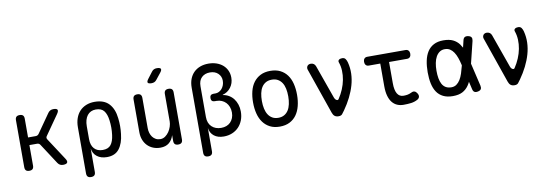

<svg xmlns="http://www.w3.org/2000/svg" viewBox="-66 -1270 5532 1934"><g transform="rotate(-10 2700.0 -302.5)"><path d="M137 10Q114 10 103 -1Q92 -12 92 -35V-515Q92 -538 103 -549Q114 -560 137 -560Q160 -560 171 -549Q182 -538 182 -515V-323H260Q270 -323 278 -327Q286 -331 292 -339L427 -532Q437 -546 450.5 -553Q464 -560 481 -560Q516 -560 523 -546.5Q530 -533 510 -504L370 -304Q364 -296 364 -287.5Q364 -279 369 -271L514 -49Q534 -20 525.5 -5Q517 10 482 10Q465 10 451.5 3Q438 -4 428 -19L292 -228Q287 -236 279 -240.5Q271 -245 261 -245H182V-35Q182 -12 171 -1Q160 10 137 10Z M739 180Q716 180 705 169Q694 158 694 135V-336Q694 -387 708.5 -428.5Q723 -470 750 -499Q777 -528 816 -544Q855 -560 903 -560Q1000 -560 1050 -505.5Q1100 -451 1110 -356Q1115 -316 1115 -275.5Q1115 -235 1110 -195Q1100 -100 1057.5 -45Q1015 10 932 10Q870 10 830.5 -20.5Q791 -51 784 -105V135Q784 158 773 169Q762 180 739 180ZM902 -68Q959 -68 985.5 -102Q1012 -136 1020 -200Q1025 -238 1025 -275.5Q1025 -313 1020 -350Q1012 -414 985.5 -448Q959 -482 902 -482Q874 -482 852 -471.5Q830 -461 815 -441.5Q800 -422 792 -394Q784 -366 784 -330V-200Q784 -137 815 -102.5Q846 -68 902 -68Z M1615 -234V-515Q1615 -538 1626 -549Q1637 -560 1660 -560Q1683 -560 1694 -549Q1705 -538 1705 -515V-35Q1705 -12 1694 -1Q1683 10 1660 10Q1637 10 1626 -1Q1615 -12 1615 -35V-94Q1601 -46 1567 -18Q1533 10 1478 10Q1438 10 1404.5 -3.5Q1371 -17 1346.5 -42Q1322 -67 1308.5 -102Q1295 -137 1295 -180V-515Q1295 -538 1306 -549Q1317 -560 1340 -560Q1363 -560 1374 -549Q1385 -538 1385 -515V-206Q1385 -180 1392 -156.5Q1399 -133 1412.5 -115Q1426 -97 1446 -86Q1466 -75 1493 -75Q1520 -75 1542.5 -91Q1565 -107 1581 -130.5Q1597 -154 1606 -182Q1615 -210 1615 -234ZM1555 -670Q1545 -657 1532 -651Q1519 -645 1503 -645Q1471 -645 1464.5 -657Q1458 -669 1478 -695L1526 -758Q1536 -772 1549 -778.5Q1562 -785 1579 -785Q1613 -785 1619.5 -772Q1626 -759 1605 -733Z M1937 180Q1914 180 1903 169Q1892 158 1892 135V-529Q1892 -580 1907 -619Q1922 -658 1949.5 -685Q1977 -712 2015 -726Q2053 -740 2099 -740Q2144 -740 2181.5 -727Q2219 -714 2246 -690.5Q2273 -667 2288 -634Q2303 -601 2303 -561Q2303 -504 2271 -461.5Q2239 -419 2188 -406V-403Q2221 -398 2249 -381.5Q2277 -365 2296.5 -339.5Q2316 -314 2327 -280.5Q2338 -247 2338 -209Q2338 -160 2322.5 -120Q2307 -80 2279 -51Q2251 -22 2212 -6Q2173 10 2126 10Q2066 10 2028 -19.5Q1990 -49 1982 -102V135Q1982 158 1971 169Q1960 180 1937 180ZM2098 -432H2119Q2137 -432 2154 -440.5Q2171 -449 2184 -464Q2197 -479 2205 -500Q2213 -521 2213 -546Q2213 -590 2182 -620Q2151 -650 2099 -650Q2047 -650 2014.5 -619Q1982 -588 1982 -529V-214Q1982 -151 2019 -115.5Q2056 -80 2116 -80Q2145 -80 2169 -89Q2193 -98 2210.5 -115.5Q2228 -133 2238 -158Q2248 -183 2248 -214Q2248 -246 2238 -272Q2228 -298 2210.5 -316.5Q2193 -335 2168.5 -345.5Q2144 -356 2115 -356H2098Q2079 -356 2069.5 -365.5Q2060 -375 2060 -394Q2060 -413 2069.5 -422.5Q2079 -432 2098 -432Z M2700 10Q2642 10 2600 -11.5Q2558 -33 2530 -71Q2502 -109 2488.5 -161.5Q2475 -214 2475 -276Q2475 -338 2488 -390Q2501 -442 2529 -479.5Q2557 -517 2599.5 -538.5Q2642 -560 2700 -560Q2759 -560 2801.5 -538.5Q2844 -517 2871.5 -479.5Q2899 -442 2912 -390Q2925 -338 2925 -276Q2925 -214 2911.5 -161.5Q2898 -109 2870.5 -71Q2843 -33 2800.5 -11.5Q2758 10 2700 10ZM2700 -80Q2735 -80 2760.5 -94.5Q2786 -109 2802.5 -134.5Q2819 -160 2827 -196.5Q2835 -233 2835 -276Q2835 -319 2827.5 -354.5Q2820 -390 2803.5 -415.5Q2787 -441 2761.5 -455.5Q2736 -470 2700 -470Q2664 -470 2638.5 -455.5Q2613 -441 2596.5 -415.5Q2580 -390 2572.5 -354Q2565 -318 2565 -275Q2565 -232 2573 -196Q2581 -160 2597.5 -134.5Q2614 -109 2639.5 -94.5Q2665 -80 2700 -80Z M3237 -38 3074 -508Q3071 -518 3072.5 -527Q3074 -536 3079 -543.5Q3084 -551 3093 -555.5Q3102 -560 3114 -560Q3132 -560 3145 -551Q3158 -542 3164 -525L3285 -185Q3293 -163 3307.5 -155.5Q3322 -148 3330 -161Q3358 -203 3377.5 -249.5Q3397 -296 3406 -343Q3415 -390 3413 -436.5Q3411 -483 3396 -525Q3393 -534 3395.5 -540.5Q3398 -547 3404 -551.5Q3410 -556 3418.5 -558Q3427 -560 3436 -560Q3459 -560 3470 -544Q3481 -528 3486 -508Q3501 -450 3499 -391Q3497 -332 3480 -273Q3463 -214 3433.5 -155Q3404 -96 3363 -38Q3349 -18 3337.5 -4Q3326 10 3300 10Q3275 10 3260 -2Q3245 -14 3237 -38Z M4079 -530Q4099 -530 4109.5 -517.5Q4120 -505 4120 -485Q4120 -465 4109.5 -452.5Q4099 -440 4079 -440H3895V-224Q3895 -152 3916.5 -116Q3938 -80 3980 -80Q4000 -80 4019 -83Q4038 -86 4061 -97Q4081 -108 4096.5 -102.5Q4112 -97 4123 -78Q4135 -58 4130.5 -41.5Q4126 -25 4107 -15Q4077 1 4042 5.5Q4007 10 3965 10Q3929 10 3899.5 -3Q3870 -16 3849 -42.5Q3828 -69 3816.5 -110Q3805 -151 3805 -207V-440H3688Q3668 -440 3657.5 -452.5Q3647 -465 3647 -485Q3647 -505 3657.5 -517.5Q3668 -530 3688 -530Z M4760 -46Q4765 -23 4757 -10Q4749 3 4726 8Q4703 13 4689.5 5Q4676 -3 4671 -26L4653 -104Q4643 -83 4631 -66Q4606 -30 4568 -10Q4530 10 4470 10Q4412 10 4371.5 -10Q4331 -30 4306.5 -66.5Q4282 -103 4271 -154.5Q4260 -206 4260 -270Q4260 -334 4271 -387Q4282 -440 4306.5 -478.5Q4331 -517 4371.5 -538.5Q4412 -560 4470 -560Q4530 -560 4568 -541.5Q4606 -523 4631 -490Q4643 -473 4654 -453L4671 -524Q4676 -547 4689.5 -555Q4703 -563 4726 -558Q4749 -553 4757 -540Q4765 -527 4760 -504L4705 -280ZM4611 -280 4610 -285Q4601 -325 4589 -359Q4577 -393 4560.5 -417.5Q4544 -442 4522 -456Q4500 -470 4470 -470Q4439 -470 4416.5 -454.5Q4394 -439 4379 -412Q4364 -385 4357 -348.5Q4350 -312 4350 -270Q4350 -228 4356 -193.5Q4362 -159 4375.5 -133.5Q4389 -108 4412.5 -94Q4436 -80 4470 -80Q4500 -80 4522 -95.5Q4544 -111 4560.5 -137.5Q4577 -164 4588.5 -199.5Q4600 -235 4610 -275Z M5037 -38 4874 -508Q4871 -518 4872.5 -527Q4874 -536 4879 -543.5Q4884 -551 4893 -555.5Q4902 -560 4914 -560Q4932 -560 4945 -551Q4958 -542 4964 -525L5085 -185Q5093 -163 5107.5 -155.5Q5122 -148 5130 -161Q5158 -203 5177.5 -249.5Q5197 -296 5206 -343Q5215 -390 5213 -436.5Q5211 -483 5196 -525Q5193 -534 5195.5 -540.5Q5198 -547 5204 -551.5Q5210 -556 5218.5 -558Q5227 -560 5236 -560Q5259 -560 5270 -544Q5281 -528 5286 -508Q5301 -450 5299 -391Q5297 -332 5280 -273Q5263 -214 5233.5 -155Q5204 -96 5163 -38Q5149 -18 5137.5 -4Q5126 10 5100 10Q5075 10 5060 -2Q5045 -14 5037 -38Z"/></g></svg>

Font: Maple Mono NF CN
Style: Regular
Weight: 400
Monospace: yes
Designer: subframe7536
Version: Version 7.000